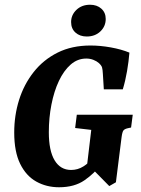

<svg xmlns="http://www.w3.org/2000/svg" viewBox="-20 -778 595 810"><path d="M229 12Q176 12 133 -12Q90 -36 65 -87Q40 -138 40 -219Q40 -291 60.5 -356.5Q81 -422 122 -474Q163 -526 223 -556Q283 -586 362 -586Q403 -586 447.5 -578Q492 -570 526 -556Q523 -519 516 -478Q509 -437 498 -401H418L414 -466Q413 -485 410.5 -493.5Q408 -502 397 -512Q388 -520 374 -525.5Q360 -531 344 -531Q307 -531 278 -505.5Q249 -480 228.5 -436.5Q208 -393 197 -337Q186 -281 186 -220Q186 -142 210.5 -101.5Q235 -61 280 -61Q308 -61 332 -76Q356 -91 372 -114L407 -85Q379 -47 336.5 -17.5Q294 12 229 12ZM441 7 373 -62H345L365 -230L297 -238L304 -294H540L533 -240L519 -237Q506 -234 501 -228Q496 -222 493 -200L469 -9ZM346 -624Q317 -624 298.5 -640.5Q280 -657 280 -685Q280 -715 302.5 -736.5Q325 -758 360 -758Q389 -758 407.5 -741.5Q426 -725 426 -698Q426 -667 403.5 -645.5Q381 -624 346 -624Z"/></svg>

Font: Yrsa
Style: Bold Italic
Weight: 700
Italic angle: -7.10001°
Version: Version 2.004